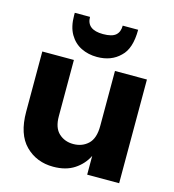

<svg xmlns="http://www.w3.org/2000/svg" viewBox="-117 -894 907 998"><g transform="rotate(15 336.5 -395.0)"><path d="M51 0ZM51 0ZM260 6Q170 6 110.5 -53.5Q51 -113 51 -234V-558H221V-255Q221 -193 252.5 -164Q284 -135 330 -135Q378 -135 410 -165Q442 -195 442 -262V-558H614V0H442V-101Q419 -54 373.5 -24Q328 6 260 6ZM332 -604Q285 -604 246.5 -623Q208 -642 185 -681.5Q162 -721 162 -782V-796H244Q244 -727 332 -727Q380 -727 400 -744.5Q420 -762 420 -796H503Q503 -694 456 -651Q409 -604 332 -604Z"/></g></svg>

Font: Ulagadi Sans
Style: Bold
Weight: 700
Designer: Ninad Kale (Devanagari), Jonny Pinhorn (Latin)
Foundry: Indian Type Foundry
Version: Version 3.01;March 29, 2020;FontCreator 12.0.0.2522 64-bit; 